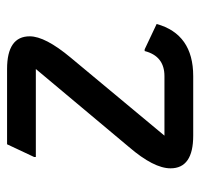

<svg xmlns="http://www.w3.org/2000/svg" viewBox="-32 -546 577 554"><g transform="rotate(-90 257.0 -268.5)"><path d="M143.1 0Q48.8 0 48.8 -65.4Q48.8 -113.8 110.4 -185.5L335.4 -454.1H81.5V-459L118.2 -537.1H335.4Q429.7 -537.1 429.7 -471.7Q429.7 -427.2 368.2 -353.5L143.1 -83H314.9Q372.6 -83 387.2 -140.1H392.1L465.3 -105.5Q436 0 314.9 0Z"/></g></svg>

Font: Nova Oval
Style: Book
Weight: 400
Version: Version 2.000